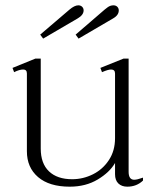

<svg xmlns="http://www.w3.org/2000/svg" viewBox="-20 -691 597 721"><path d="M142 -546 131 -561 241 -655Q260 -671 274 -671Q283 -671 288.5 -665.5Q294 -660 294 -652Q294 -635 272 -622ZM264 -561 373 -655Q374 -656 384 -663.5Q394 -671 406 -671Q415 -671 420.5 -665.5Q426 -660 426 -652Q426 -634 405 -622L275 -546ZM517 -24V-13Q493 10 458 10Q437 10 424.5 -2Q412 -14 412 -37V-79Q392 -44 347 -17Q302 10 242 10Q165 10 123 -26Q81 -62 81 -123V-415Q81 -430 67 -430Q53 -430 33 -420L27 -436L113 -471H133V-133Q133 -77 164 -47.5Q195 -18 251 -18Q292 -18 329 -36.5Q366 -55 389 -90Q412 -125 412 -172V-415Q412 -430 397 -430Q386 -430 363 -420L357 -436L444 -471H463V-46Q463 -16 484 -16Q495 -16 517 -24Z"/></svg>

Font: Taviraj ExtraLight
Style: Regular
Weight: 275
Designer: Katatrad Team
Foundry: CadsonDemak
Version: Version 1.001